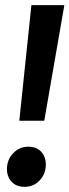

<svg xmlns="http://www.w3.org/2000/svg" viewBox="-20 -711 270 746"><path d="M55 -242 102 -691H230L152 -242ZM7 -54Q7 -90 31 -115.5Q55 -141 90 -141Q122 -141 140 -121.5Q158 -102 158 -72Q158 -36 134.5 -10.5Q111 15 75 15Q44 15 25.5 -4.5Q7 -24 7 -54Z"/></svg>

Font: Fira Sans Extra Condensed Medium
Style: Italic
Weight: 500
Width: 3
Italic angle: -8°
Designer: Carrois Corporate & Edenspiekermann AG
Foundry: Carrois Corporate GbR & Edenspiekermann AG
Version: Version 4.203